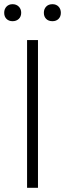

<svg xmlns="http://www.w3.org/2000/svg" viewBox="-43 -895 310 915"><path d="M138 -704V0H86V-704ZM17 -875Q35 -875 46.5 -863.5Q58 -852 58 -834Q58 -816 46.5 -805Q35 -794 17 -794Q-1 -794 -12 -805Q-23 -816 -23 -834Q-23 -852 -12 -863.5Q-1 -875 17 -875ZM207 -875Q225 -875 236 -863.5Q247 -852 247 -834Q247 -816 236 -805Q225 -794 207 -794Q188 -794 177 -805Q166 -816 166 -834Q166 -852 177 -863.5Q188 -875 207 -875Z"/></svg>

Font: Prodigy Sans Light
Style: Regular
Weight: 300
Designer: Wei Huang
Foundry: Wei Huang
Version: Version 1.003; ttfautohint (v1.8.3)